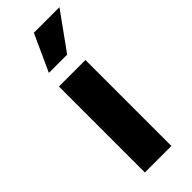

<svg xmlns="http://www.w3.org/2000/svg" viewBox="-233 -729 758 758"><g transform="rotate(-45 146.0 -350.0)"><path d="M69 0V-480H217V0ZM181 -546H79L149 -700H292Z"/></g></svg>

Font: Mukta Vaani ExtraBold
Style: Regular
Weight: 800
Designer: Noopur Datye, Girish Dalvi, Yashodeep Gholap, Pallavi Karambelkar
Foundry: Ek Type
Version: Version 2.538;PS 1.000;hotconv 16.6.51;makeotf.lib2.5.65220;